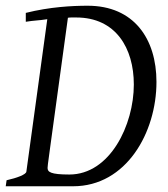

<svg xmlns="http://www.w3.org/2000/svg" viewBox="-20 -650 585 670"><path d="M146 -64C146 -73 147 -76 217 -588C222 -589 226 -589 231 -589H246C384 -589 447 -482 447 -355C447 -214 364 -41 222 -41C156 -41 146 -50 146 -64ZM286 -630C232 -630 154 -626 70 -605V-574C100 -579 113 -578 145 -583L72 -51C71 -41 39 -29 3 -21L0 0H235C421 0 526 -188 526 -364C526 -515 447 -630 286 -630Z"/></svg>

Font: Temporarium
Style: Italic
Weight: 400
Italic angle: -7°
Version: Version 1.1